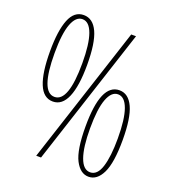

<svg xmlns="http://www.w3.org/2000/svg" viewBox="-134 -825 839 936"><g transform="rotate(20 286.0 -357.5)"><path d="M141 -724Q189 -724 214 -669.5Q239 -615 239 -501Q239 -391 214.5 -333.5Q190 -276 142 -276Q93 -276 69.5 -333.5Q46 -391 46 -502Q46 -609 69 -666.5Q92 -724 141 -724ZM415 -714 182 0H157L390 -714ZM142 -703Q108 -703 89 -653Q70 -603 70 -501Q70 -300 142 -300Q214 -300 214 -501Q214 -600 195.5 -651.5Q177 -703 142 -703ZM430 -439Q477 -439 502 -384.5Q527 -330 527 -216Q527 -98 501 -44.5Q475 9 431 9Q388 9 361 -43Q334 -95 334 -217Q334 -439 430 -439ZM430 -418Q396 -418 377 -367.5Q358 -317 358 -215Q358 -118 376.5 -66Q395 -14 431 -14Q468 -14 485 -67.5Q502 -121 502 -215Q502 -315 483.5 -366.5Q465 -418 430 -418Z"/></g></svg>

Font: Noto Sans Gujarati UI ExtraCondensed Thin
Style: Regular
Weight: 100
Width: 2
Designer: Jelle Bosma - Monotype Design Team, Universal Thirst
Foundry: Monotype Imaging Inc.
Version: Version 2.106; ttfautohint (v1.8.4.7-5d5b)